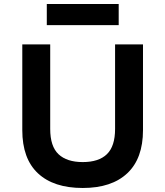

<svg xmlns="http://www.w3.org/2000/svg" viewBox="-20 -926 824 956"><path d="M392 10Q247 10 169 -63Q91 -136 91 -278V-705H230V-284Q230 -197 271.5 -158Q313 -119 392 -119Q472 -119 512.5 -158.5Q553 -198 553 -284V-705H692V-278Q692 -137 614 -63.5Q536 10 392 10ZM213 -801V-906H571V-801Z"/></svg>

Font: Nunito Sans 6pt
Style: Bold
Weight: 700
Version: Version 3.101;gftools[0.9.27]